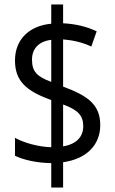

<svg xmlns="http://www.w3.org/2000/svg" viewBox="-20 -780 512 858"><path d="M209 -51V58H262V-55C368 -70 428 -133 428 -221C428 -312 373 -352 262 -393V-604C309 -600 350 -590 388 -572L412 -640C368 -661 319 -673 262 -676V-760H209V-674C111 -665 47 -604 47 -510C47 -420 94 -374 209 -333V-122C149 -124 87 -142 47 -164V-84C86 -65 145 -52 209 -51ZM209 -602V-414C144 -438 123 -461 123 -514C123 -561 152 -595 209 -602ZM262 -126V-313C328 -289 352 -264 352 -216C352 -170 323 -136 262 -126Z"/></svg>

Font: Noto Sans Lao Looped Condensed
Style: Regular
Weight: 400
Width: 3
Designer: Mark Frömberg, Ben Mitchell
Foundry: The Fontpad Ltd
Version: Version 1.002